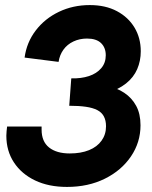

<svg xmlns="http://www.w3.org/2000/svg" viewBox="-20 -727 600 757"><path d="M244 10Q172 10 118.5 -15.5Q65 -41 35 -86.5Q5 -132 5 -192Q5 -201 6 -210Q7 -219 8 -228H144Q144 -224 144 -221Q144 -218 144 -216Q144 -169 173.5 -145.5Q203 -122 255 -122Q299 -122 331 -135Q363 -148 380.5 -172.5Q398 -197 398 -229Q398 -252 389.5 -268Q381 -284 363.5 -293Q346 -302 318.5 -306Q291 -310 253 -310L261 -418Q300 -417 330.5 -427Q361 -437 379 -458Q397 -479 397 -509Q397 -539 378.5 -557Q360 -575 323 -575Q294 -575 269.5 -563.5Q245 -552 230 -531Q215 -510 211 -483L77 -500Q85 -560 121 -607Q157 -654 212.5 -680.5Q268 -707 334 -707Q396 -707 441 -683Q486 -659 510.5 -618Q535 -577 535 -525Q535 -487 521 -454.5Q507 -422 477 -398Q447 -374 400 -360V-389Q440 -381 470 -361Q500 -341 517 -309.5Q534 -278 534 -233Q534 -166 496.5 -110.5Q459 -55 393.5 -22.5Q328 10 244 10Z"/></svg>

Font: Hanken Grotesk ExtraBold
Style: Italic
Weight: 800
Italic angle: -8°
Designer: Alfredo Marco Pradil
Foundry: Hanken Design Co.
Version: Version 3.013